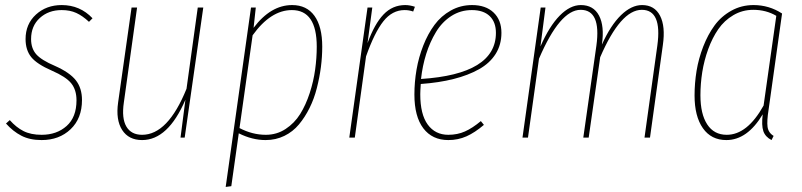

<svg xmlns="http://www.w3.org/2000/svg" viewBox="-20 -549 3201 766"><path d="M226.1 -528.8Q299.3 -528.8 349.1 -476.1L335 -461.9Q309.6 -485.8 284.4 -497.3Q259.3 -508.8 226.1 -508.8Q173.3 -508.8 138.7 -477.1Q104 -445.3 104 -393.1Q104 -356 124.5 -332.5Q145 -309.1 199.2 -286.1Q258.3 -259.8 282.7 -228.5Q307.1 -197.3 307.1 -149.9Q307.1 -76.7 261.7 -33.4Q216.3 9.8 146 9.8Q98.6 9.8 65.2 -7.6Q31.7 -24.9 3.9 -56.2L19 -69.8Q44.4 -41 73.7 -26.1Q103 -11.2 146 -11.2Q206.5 -11.2 245.8 -46.4Q285.2 -81.5 285.2 -148.9Q285.2 -190.4 264.2 -216.6Q243.2 -242.7 187 -267.1Q127.4 -293 104.7 -321Q82 -349.1 82 -393.1Q82 -453.1 123.5 -491Q165 -528.8 226.1 -528.8Z M546.9 9.8Q493.2 9.8 467.3 -30.5Q441.4 -70.8 451.2 -140.1L504.9 -519H526.9L474.1 -140.1Q464.8 -77.1 484.1 -44.2Q503.4 -11.2 546.9 -11.2Q649.9 -11.2 724.1 -194.8L769 -519H791L716.8 0H700.2L719.7 -150.9Q650.4 9.8 546.9 9.8Z M880.4 196.8 981.4 -519H1000.5L991.7 -438Q1060.1 -528.8 1145.5 -528.8Q1203.6 -528.8 1234.6 -485.8Q1265.6 -442.9 1265.6 -362.8Q1265.6 -322.8 1260.3 -281.5Q1254.9 -240.2 1244.1 -197.8Q1233.4 -155.3 1215.1 -118.4Q1196.8 -81.5 1172.6 -52.5Q1148.4 -23.4 1114.3 -6.8Q1080.1 9.8 1039.6 9.8Q986.3 9.8 932.6 -17.1L902.8 193.8ZM1040.5 -11.2Q1084 -11.2 1119.4 -34.4Q1154.8 -57.6 1177.5 -94Q1200.2 -130.4 1215.6 -177.7Q1231 -225.1 1237.3 -271.5Q1243.7 -317.9 1243.7 -362.8Q1243.7 -508.8 1144.5 -508.8Q1060.1 -508.8 987.8 -408.2L935.5 -38.1Q986.8 -11.2 1040.5 -11.2Z M1596.7 -528.8Q1614.7 -528.8 1635.3 -522L1628.4 -502.9Q1612.8 -508.8 1594.2 -508.8Q1544.9 -508.8 1509.5 -464.1Q1474.1 -419.4 1440.4 -324.2L1395.5 0H1373.5L1446.3 -519H1465.3L1446.3 -377Q1474.1 -453.6 1510 -491.2Q1545.9 -528.8 1596.7 -528.8Z M1980.5 -418Q1980.5 -370.6 1957.3 -333.7Q1934.1 -296.9 1890.9 -272.7Q1847.7 -248.5 1789.8 -233.9Q1731.9 -219.2 1658.7 -213.9Q1656.7 -185.5 1656.7 -172.9Q1656.7 -92.8 1686.5 -52Q1716.3 -11.2 1768.6 -11.2Q1805.2 -11.2 1835.2 -24.7Q1865.2 -38.1 1898.4 -65.9L1910.6 -50.8Q1874.5 -20 1841.1 -5.1Q1807.6 9.8 1768.6 9.8Q1704.6 9.8 1668.9 -37.1Q1633.3 -84 1633.3 -171.9Q1633.3 -221.7 1641.8 -271.2Q1650.4 -320.8 1668.7 -367.4Q1687 -414.1 1713.4 -449.7Q1739.7 -485.4 1778.6 -507.1Q1817.4 -528.8 1863.3 -528.8Q1918 -528.8 1949.2 -499Q1980.5 -469.2 1980.5 -418ZM1862.3 -508.8Q1817.4 -508.8 1780.5 -485.1Q1743.7 -461.4 1719.5 -421.4Q1695.3 -381.3 1680.4 -334Q1665.5 -286.6 1659.7 -233.9Q1958.5 -253.4 1958.5 -418Q1958.5 -460.9 1933.6 -484.9Q1908.7 -508.8 1862.3 -508.8Z M2541.5 -528.8Q2591.3 -528.8 2613.3 -486.3Q2635.3 -443.8 2624.5 -369.1L2573.2 0H2551.3L2602.5 -367.2Q2622.1 -509.8 2540.5 -509.8Q2456.1 -509.8 2374.5 -320.8L2328.6 0H2307.1L2359.4 -367.2Q2378.9 -509.8 2296.4 -509.8Q2213.9 -509.8 2130.4 -314.9L2086.4 0H2064.5L2137.2 -519H2156.2L2136.2 -363.8Q2171.4 -444.3 2212.9 -486.6Q2254.4 -528.8 2297.4 -528.8Q2347.7 -528.8 2369.9 -486.8Q2392.1 -444.8 2381.3 -371.1Q2416 -448.2 2457.5 -488.5Q2499 -528.8 2541.5 -528.8Z M2986.3 -528.8Q3048.3 -528.8 3100.1 -495.1L3046.4 -111.8Q3039.1 -66.4 3042.2 -43Q3045.4 -19.5 3066.4 -6.8L3058.1 9.8Q3033.2 -2.9 3025.4 -25.9Q3017.6 -48.8 3022.9 -92.8Q2961.4 9.8 2877.9 9.8Q2817.4 9.8 2784.2 -37.6Q2751 -85 2751 -168Q2751 -217.3 2759 -266.4Q2767.1 -315.4 2785.6 -363.3Q2804.2 -411.1 2830.8 -447.5Q2857.4 -483.9 2897.7 -506.3Q2938 -528.8 2986.3 -528.8ZM2985.4 -509.8Q2941.9 -509.8 2905.8 -488.5Q2869.6 -467.3 2845.7 -432.6Q2821.8 -397.9 2805.4 -352.8Q2789.1 -307.6 2781.7 -261.2Q2774.4 -214.8 2774.4 -168.9Q2774.4 -94.2 2801.5 -52.7Q2828.6 -11.2 2879.4 -11.2Q2961.4 -11.2 3026.4 -127.9L3077.1 -485.8Q3036.6 -509.8 2985.4 -509.8Z"/></svg>

Font: Fira Sans Compressed Thin
Style: Italic
Weight: 100
Width: 3
Italic angle: -8°
Designer: Carrois Corporate & Edenspiekermann AG
Foundry: Carrois Corporate GbR & Edenspiekermann AG
Version: Version 4.203;PS 004.203;hotconv 1.0.88;makeotf.lib2.5.64775